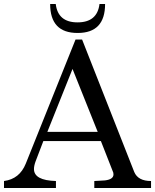

<svg xmlns="http://www.w3.org/2000/svg" viewBox="-28 -941 776 961"><path d="M-8 -35Q70 -45 101 -122L350 -743H383L644 -80Q663 -35 728 -35V0H444V-35Q449 -35 471 -36.5Q493 -38 497 -38Q540 -43 540 -68L539 -77L477 -235H189L150 -133Q142 -111 142 -95Q142 -38 252 -35V0H-8ZM335 -596 209 -281H461ZM361 -776H360Q223 -776 223 -921H251Q262 -829 360 -829Q459 -829 470 -921H498Q498 -776 361 -776Z"/></svg>

Font: Academico
Style: Regular
Weight: 400
Foundry: Steinberg Media Technologies GmbH
Version: Version 0.902